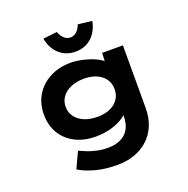

<svg xmlns="http://www.w3.org/2000/svg" viewBox="-168 -932 1293 1321"><g transform="rotate(-20 478.0 -271.5)"><path d="M472.5 230Q379.3 230 307.7 210.1Q236.1 190.1 191.8 161.8L246.6 44.7Q268.7 55.1 298.3 67.2Q327.8 79.4 365.8 88Q403.8 96.7 451.8 96.7Q504.2 96.7 543.1 77.5Q582 58.4 602.9 21.1Q623.7 -16.3 623.7 -72.1V-129L654.2 -123.8Q645.9 -92.5 609 -65.4Q572.1 -38.3 516.7 -21.3Q461.2 -4.4 396.1 -4.4Q311.4 -4.4 246.9 -37.3Q182.4 -70.3 146.6 -130Q110.9 -189.7 110.9 -268.2Q110.9 -349.3 148.6 -410.8Q186.4 -472.3 253.3 -507Q320.2 -541.7 407.9 -541.7Q432.9 -541.7 464.9 -536.4Q496.8 -531 530.2 -521Q563.6 -510.9 592.8 -495.8Q621.9 -480.6 640.4 -461.6Q658.9 -442.5 659.5 -419.2L626.6 -410.6L632.9 -530.7H784.7V-75.5Q784.7 1.4 759.6 58.9Q734.4 116.4 690.9 154.1Q647.4 191.9 591.2 210.9Q535.1 230 472.5 230ZM454.1 -128.1Q507.1 -128.1 546.2 -145.3Q585.2 -162.6 606.7 -194.2Q628.3 -225.8 628.3 -267Q628.3 -309.3 607 -340.4Q585.8 -371.5 546.7 -389.2Q507.7 -407 454.1 -407Q398.8 -407 357.3 -389.2Q315.8 -371.5 292.8 -340.1Q269.8 -308.8 269.8 -267Q269.8 -226.2 292.8 -194.6Q315.8 -163 357.3 -145.5Q398.8 -128.1 454.1 -128.1ZM465.4 -601.1Q396.2 -601.1 348.4 -643.7Q300.7 -686.4 286.1 -760.8L388.8 -772.8Q399.5 -741.3 420 -723.1Q440.5 -705 465.4 -705Q490.2 -705 510.7 -723.1Q531.2 -741.3 541.9 -772.8L644.6 -760.8Q630 -686.4 582.3 -643.7Q534.5 -601.1 465.4 -601.1Z"/></g></svg>

Font: Lexend Tera
Style: Regular
Weight: 400
Designer: Bonnie Shaver-Troup, Thomas Jockin
Foundry: Lexend
Version: Version 1.007